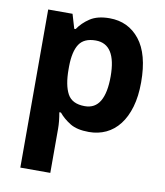

<svg xmlns="http://www.w3.org/2000/svg" viewBox="-87 -628 808 940"><g transform="rotate(10 316.5 -158.0)"><path d="M78 -546H199L220 -475H227Q249 -508 285.5 -532Q322 -556 382 -556Q475 -556 531.5 -485Q588 -414 588 -274Q588 -204 572.5 -151Q557 -98 529 -62Q501 -26 462.5 -8Q424 10 378 10Q318 10 283.5 -11.5Q249 -33 227 -60H219Q227 -15 227 20V240H78ZM227 -291V-275Q227 -196 250 -153.5Q273 -111 336 -111Q387 -111 411.5 -153Q436 -195 436 -276Q436 -437 334 -437Q276 -437 252 -400.5Q228 -364 227 -291Z"/></g></svg>

Font: BC Sans
Style: Bold
Weight: 700
Designer: Monotype Design Team
Province of B.C.
Foundry: Monotype Imaging Inc.
Version: Version 2.000;GOOG;noto-source:20170915:90ef993387c0